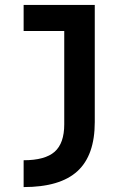

<svg xmlns="http://www.w3.org/2000/svg" viewBox="-20 -540 540 780"><path d="M76 111Q163 111 202 76.5Q241 42 241 -35V-414H76V-520H365V-44Q365 91 294.5 155.5Q224 220 76 220Z"/></svg>

Font: M PLUS Code Latin SemiBold
Style: Regular
Weight: 600
Designer: Coji Morishita
Foundry: UNDERFOREST DESIGN
Version: Version 1.002; ttfautohint (v1.8.3)